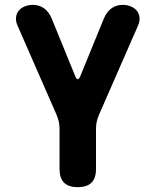

<svg xmlns="http://www.w3.org/2000/svg" viewBox="-20 -760 640 790"><path d="M300 10Q262 10 243.5 -8.5Q225 -27 225 -65V-230Q225 -245 222 -259Q219 -273 213 -287L52 -655Q44 -673 46 -689Q48 -705 57 -716Q66 -727 81.5 -733.5Q97 -740 115 -740Q141 -740 161 -726Q181 -712 193 -683L289 -448Q295 -434 300 -434Q305 -434 311 -448L407 -683Q419 -712 439 -726Q459 -740 485 -740Q503 -740 518.5 -733.5Q534 -727 543 -716Q552 -705 554 -689Q556 -673 548 -655L387 -287Q381 -273 378 -259Q375 -245 375 -230V-65Q375 -27 356.5 -8.5Q338 10 300 10Z"/></svg>

Font: Maple Mono ExtraBold
Style: Regular
Weight: 800
Monospace: yes
Designer: subframe7536
Version: Version 7.000